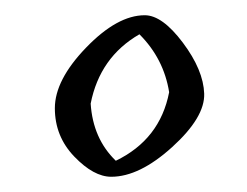

<svg xmlns="http://www.w3.org/2000/svg" viewBox="-20 -427 324 252"><path d="M163 -382Q111 -352 99 -291Q102 -245 132 -216Q190 -244 202 -306Q195 -350 163 -382ZM170 -407Q193 -407 220 -371Q247 -335 248 -304Q249 -273 206 -234Q163 -195 126 -195Q103 -195 77.5 -221.5Q52 -248 52 -285Q52 -322 93 -364.5Q134 -407 170 -407Z"/></svg>

Font: Tillana
Style: Regular
Weight: 400
Designer: Lipi Raval (Devanagari, Latin), Jonny Pinhorn (Latin)
Foundry: Indian Type Foundry
Version: Version 2.003;PS 1.0;hotconv 1.0.79;makeotf.lib2.5.61930; tt